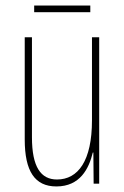

<svg xmlns="http://www.w3.org/2000/svg" viewBox="-20 -661 448 691"><path d="M305 -641H103V-617H305ZM337 -527H311V-228C311 -82 261 -15 185 -15C127 -15 95 -60 95 -167V-527H69V-159C69 -45 105 10 183 10C268 10 300 -54 314 -112H316L317 0H337Z"/></svg>

Font: Noto Sans Oriya ExtCond Thin
Style: Regular
Weight: 100
Width: 2
Designer: Amélie Bonet and Sol Matas
Foundry: Google LLC
Version: Version 2.006